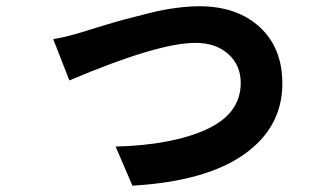

<svg xmlns="http://www.w3.org/2000/svg" viewBox="-20 -548 1040 604"><path d="M198.2 -294.9 147.5 -424.8Q194.3 -432.6 252 -451.2Q257.8 -453.1 300.8 -466.3Q343.8 -479.5 373.5 -487.3Q403.3 -495.1 447.8 -506.3Q492.2 -517.6 532.7 -522.9Q573.2 -528.3 607.4 -528.3Q725.6 -528.3 796.9 -462.9Q868.2 -397.5 868.2 -285.2Q868.2 -147.5 748 -62.5Q627.9 22.5 396.5 36.1L343.8 -86.9Q522.5 -91.8 629.9 -141.1Q737.3 -190.4 737.3 -287.1Q737.3 -342.8 698.2 -377.9Q659.2 -413.1 594.7 -413.1Q476.6 -413.1 198.2 -294.9Z"/></svg>

Font: Gen Shin Gothic Bold
Style: Bold
Weight: 700
Designer: [Source Han Sans]
Ryoko NISHIZUKA  (kana & ideographs); Paul D. Hunt (Latin, Greek & Cyrillic); Wenlong ZHANG  (bopomofo
Version: Version 1.002.20150607